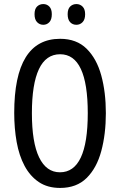

<svg xmlns="http://www.w3.org/2000/svg" viewBox="-20 -915 590 945"><path d="M501 -358Q501 -255 478.5 -171.5Q456 -88 406.5 -39Q357 10 276 10Q214 10 171 -19Q128 -48 101 -98.5Q74 -149 62 -216Q50 -283 50 -359Q50 -724 276 -724Q357 -724 406.5 -675Q456 -626 478.5 -543.5Q501 -461 501 -358ZM137 -358Q137 -214 172.5 -140.5Q208 -67 275 -67Q412 -67 412 -358Q412 -648 276 -648Q206 -648 171.5 -574.5Q137 -501 137 -358ZM150 -845Q150 -871 162.5 -883Q175 -895 193 -895Q211 -895 223 -882.5Q235 -870 235 -845Q235 -819 223 -806Q211 -793 193 -793Q175 -793 162.5 -806Q150 -819 150 -845ZM313 -845Q313 -871 325.5 -883Q338 -895 356 -895Q374 -895 386.5 -882.5Q399 -870 399 -845Q399 -819 386.5 -806Q374 -793 356 -793Q337 -793 325 -806Q313 -819 313 -845Z"/></svg>

Font: Noto Sans Georgian ExtraCondensed
Style: Regular
Weight: 400
Width: 2
Designer: Monotype Design Team, Akaki Razmadze
Foundry: Google LLC
Version: Version 2.005; ttfautohint (v1.8.4.7-5d5b)